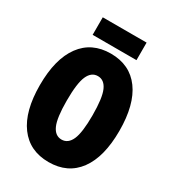

<svg xmlns="http://www.w3.org/2000/svg" viewBox="-213 -1005 1026 1138"><g transform="rotate(30 300.0 -436.0)"><path d="M300 16Q170 16 99 -80Q28 -176 28 -354Q28 -533 99 -629.5Q170 -726 300 -726Q431 -726 501.5 -629.5Q572 -533 572 -354Q572 -176 501.5 -80Q431 16 300 16ZM300 -138Q344 -138 366 -187Q388 -236 388 -354Q388 -473 366 -522.5Q344 -572 300 -572Q256 -572 234 -522.5Q212 -473 212 -354Q212 -236 234 -187Q256 -138 300 -138ZM150 -768V-888H450V-768Z"/></g></svg>

Font: Geist Mono UltraBlack
Style: Regular
Weight: 900
Monospace: yes
Designer: Basement.studio, Andrés Briganti, Mateo Zaragoza
Foundry: Basement.studio, Vercel, Andrés Briganti, Guido Ferreyra, Mateo Zaragoza
Version: Version 1.400; ttfautohint (v1.8.4.7-5d5b)